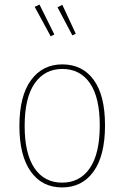

<svg xmlns="http://www.w3.org/2000/svg" viewBox="-20 -811 545 841"><path d="M440 -262Q440 -130 390 -60Q340 10 252 10Q164 10 114.5 -60Q65 -130 65 -259Q65 -390 115.5 -459.5Q166 -529 253 -529Q341 -529 390.5 -461Q440 -393 440 -262ZM88 -259Q88 -138 131 -74.5Q174 -11 252 -11Q330 -11 373.5 -74.5Q417 -138 417 -262Q417 -384 374 -446.5Q331 -509 253 -509Q176 -509 132 -446Q88 -383 88 -259ZM153 -791 218 -660 202 -652 132 -781ZM253 -790 312 -663 297 -656 232 -779Z"/></svg>

Font: Fira Sans Condensed Thin
Style: Regular
Weight: 250
Width: 3
Designer: Carrois Corporate & Edenspiekermann AG
Foundry: Carrois Corporate GbR & Edenspiekermann AG
Version: Version 4.203